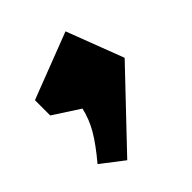

<svg xmlns="http://www.w3.org/2000/svg" viewBox="-131 -273 631 631"><g transform="rotate(-45 185.0 42.5)"><path d="M108 264 30 204Q72 154 93.5 117Q115 80 124 40L33 -19V-90L264 -179L340 20Z"/></g></svg>

Font: Inknut Antiqua Black
Style: Regular
Weight: 900
Designer: Claus Eggers Sørensen
Foundry: Claus Eggers Sørensen
Version: Version 1.003; ttfautohint (v1.8.2) -l 8 -r 50 -G 200 -x 14 